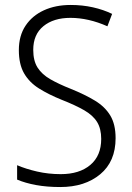

<svg xmlns="http://www.w3.org/2000/svg" viewBox="-20 -744 533 774"><path d="M446 -187Q446 -93 384 -41.5Q322 10 223 10Q169 10 125.5 2Q82 -6 49 -20V-78Q84 -63 129.5 -52.5Q175 -42 225 -42Q300 -42 344 -79Q388 -116 388 -184Q388 -225 371.5 -252Q355 -279 319.5 -299.5Q284 -320 228 -342Q176 -363 137 -387.5Q98 -412 77 -448.5Q56 -485 56 -542Q56 -600 83 -640.5Q110 -681 157 -702.5Q204 -724 265 -724Q312 -724 354.5 -714.5Q397 -705 432 -688L413 -638Q375 -655 337.5 -663.5Q300 -672 264 -672Q196 -672 155 -638.5Q114 -605 114 -543Q114 -499 131.5 -471.5Q149 -444 183 -424.5Q217 -405 265 -386Q322 -363 362.5 -338.5Q403 -314 424.5 -278.5Q446 -243 446 -187Z"/></svg>

Font: Noto Sans Gurmukhi SemiCondensed Light
Style: Regular
Weight: 300
Width: 4
Designer: Jelle Bosma - Monotype Design Team
Foundry: Monotype Imaging Inc.
Version: Version 2.004; ttfautohint (v1.8.4.7-5d5b)